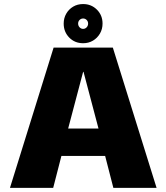

<svg xmlns="http://www.w3.org/2000/svg" viewBox="-20 -904 800 924"><path d="M28 0H236L275.5 -153.5H486L525.5 0H733.5L523 -675H238ZM308 -285.5 380 -558H382L454 -285.5ZM380 -696Q406.5 -696 427.5 -708.5Q448.5 -721 461 -742.5Q473.5 -764 473.5 -790.5Q473.5 -830.5 446.5 -857.5Q419.5 -884.5 380 -884.5Q353 -884.5 332 -872Q311 -859.5 298.8 -838.2Q286.5 -817 286.5 -790.5Q286.5 -750.5 313.2 -723.2Q340 -696 380 -696ZM380 -765Q370 -765 363 -772.5Q356 -780 356 -790.5Q356 -801 363 -808Q370 -815 380 -815Q390 -815 397 -808Q404 -801 404 -790.5Q404 -780 397 -772.5Q390 -765 380 -765Z"/></svg>

Font: Anybody UltraCondensed Thin ExtraBold
Style: Regular
Weight: 800
Version: Version 1.111